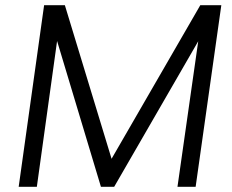

<svg xmlns="http://www.w3.org/2000/svg" viewBox="-20 -720 895 740"><path d="M52 0 150 -700H230L410 -108L752 -700H833L734 0H664L744 -561L420 0H369L200 -562L122 0Z"/></svg>

Font: Host Grotesk Light
Style: Italic
Weight: 300
Italic angle: -8°
Designer: Doğukan Karapınar based on Poppins by Indian Type Foundry, Jonny Pinhorn
Foundry: Element Type
Version: Version 1.001; ttfautohint (v1.8.4.7-5d5b)